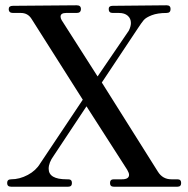

<svg xmlns="http://www.w3.org/2000/svg" viewBox="-20 -706 712 726"><path d="M22 0Q7 0 7 -14Q7 -28 22 -28Q54 -28 85 -44.5Q116 -61 132 -88L293 -329L99 -635Q85 -657 59 -657H29Q13 -657 13 -672Q13 -684 29 -684L270 -686Q286 -686 286 -672Q286 -657 270 -657H230Q209 -657 209 -643Q209 -637 213 -630L349 -417L467 -590Q475 -606 475 -619Q475 -636 463 -646.5Q451 -657 430 -657H406Q391 -657 391 -672Q391 -684 406 -684L610 -686Q625 -686 625 -672Q625 -657 610 -657Q576 -657 554 -648.5Q532 -640 523.5 -630Q515 -620 500 -597L365 -394L577 -57Q595 -28 628 -28H651Q665 -28 665 -14Q665 0 651 0H410Q396 0 396 -14Q396 -28 410 -28H441Q468 -28 468 -45Q468 -52 461 -64L307 -304L183 -117Q164 -91 164 -68Q164 -28 232 -28H238Q252 -28 252 -14Q252 0 238 0Z"/></svg>

Font: HK Venetian
Style: Regular
Weight: 400
Designer: Alfredo Marco Pradil
Foundry: Alfredo Marco Pradil
Version: Version 1.000;PS 001.000;hotconv 1.0.88;makeotf.lib2.5.64775